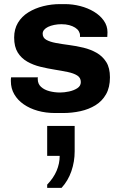

<svg xmlns="http://www.w3.org/2000/svg" viewBox="-20 -541 592 936"><path d="M249 10Q203 10 164 -1Q125 -12 95.5 -32.5Q66 -53 49.5 -81.5Q33 -110 33 -145Q33 -150 33 -154Q33 -158 34 -164H165Q164 -162 164 -160Q164 -158 164 -156Q164 -132 180 -117.5Q196 -103 221 -96.5Q246 -90 273 -90Q293 -90 316.5 -95Q340 -100 357 -111Q374 -122 374 -141Q374 -162 356.5 -173Q339 -184 310 -190Q281 -196 246.5 -201.5Q212 -207 177 -215.5Q142 -224 113 -240.5Q84 -257 66.5 -285Q49 -313 49 -358Q49 -399 67.5 -430Q86 -461 118.5 -481Q151 -501 191 -511Q231 -521 273 -521H296Q334 -521 371 -511.5Q408 -502 438 -484Q468 -466 486 -440.5Q504 -415 504 -384Q504 -378 503.5 -371.5Q503 -365 503 -361H370V-369Q370 -379 364 -389Q358 -399 346 -406.5Q334 -414 317.5 -418.5Q301 -423 279 -423Q261 -423 244 -419.5Q227 -416 214.5 -410Q202 -404 195 -395.5Q188 -387 188 -377Q188 -357 205.5 -347Q223 -337 252.5 -331.5Q282 -326 317 -321.5Q352 -317 387 -308.5Q422 -300 451 -283.5Q480 -267 498 -238.5Q516 -210 516 -164Q516 -115 497 -81.5Q478 -48 445.5 -28Q413 -8 372 1Q331 10 287 10ZM210 375V359Q241 327 256 291.5Q271 256 271 219H210V73H344V197Q344 247 328 293.5Q312 340 280 375Z"/></svg>

Font: Chivo Medium
Style: Bold
Weight: 700
Version: Version 2.002